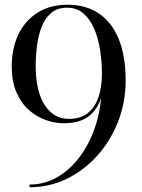

<svg xmlns="http://www.w3.org/2000/svg" viewBox="-20 -780 600 810"><path d="M105 10V-1.5Q170.5 -1.5 225.8 -35Q281 -68.5 322 -126.2Q363 -184 385.5 -257.5Q408 -331 408 -411.5L410 -469.5Q410 -520 402.2 -569.5Q394.5 -619 377.2 -659Q360 -699 332 -723.2Q304 -747.5 263 -747.5Q222 -747.5 196 -725.5Q170 -703.5 155.8 -666.8Q141.5 -630 136 -586.5Q130.5 -543 130.5 -500Q130.5 -433 147 -383.2Q163.5 -333.5 195 -306Q226.5 -278.5 271 -278.5Q320 -278.5 350.8 -303.2Q381.5 -328 395.8 -371.2Q410 -414.5 410 -469.5H421Q421 -411 405.2 -363.5Q389.5 -316 352 -288Q314.5 -260 249 -260Q211 -260 172.5 -273.8Q134 -287.5 101.5 -316.2Q69 -345 49.2 -390.8Q29.5 -436.5 29.5 -500Q29.5 -575 57.2 -633.8Q85 -692.5 137.8 -726.2Q190.5 -760 266 -760Q341.5 -760 396.2 -723.8Q451 -687.5 480.5 -616.2Q510 -545 510 -440Q510 -349 478.5 -267.8Q447 -186.5 391 -124Q335 -61.5 261.8 -25.8Q188.5 10 105 10Z"/></svg>

Font: Bodoni Moda 18pt
Style: Regular
Weight: 400
Designer: Owen Earl
Foundry: indestructible type
Version: Version 2.005